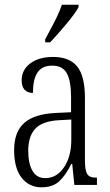

<svg xmlns="http://www.w3.org/2000/svg" viewBox="-20 -786 468 816"><path d="M40 -148Q40 -226 83.5 -264Q127 -302 218 -306L282 -309V-372Q282 -442 264 -474.5Q246 -507 202 -507Q159 -507 139.5 -478Q120 -449 120 -391Q97 -391 84.5 -404.5Q72 -418 72 -444Q72 -489 108.5 -516.5Q145 -544 206 -544Q275 -544 308 -503.5Q341 -463 341 -369V-108Q341 -75 345.5 -59Q350 -43 360 -37Q370 -31 390 -31H392V0H296L287 -89H283Q258 -39 230.5 -14.5Q203 10 156 10Q104 10 72 -30.5Q40 -71 40 -148ZM283 -191V-278L229 -275Q160 -271 130 -239Q100 -207 100 -145Q100 -91 118 -60Q136 -29 172 -29Q221 -29 252 -75Q283 -121 283 -191ZM172 -619 187 -647Q204 -678 219.5 -709.5Q235 -741 243 -766H314V-756Q301 -731 264.5 -687Q228 -643 193 -606H172Z"/></svg>

Font: Noto Serif CondLight
Style: Regular
Weight: 300
Width: 3
Designer: Monotype Design Team
Foundry: Monotype Imaging Inc.
Version: Version 1.001